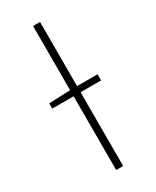

<svg xmlns="http://www.w3.org/2000/svg" viewBox="-174 -711 620 762"><g transform="rotate(-30 136.0 -330.0)"><path d="M22 -338V-362L122 -366H246V-338ZM120 0V-660H152V0Z"/></g></svg>

Font: Source Sans 3 VF
Style: Regular
Weight: 200
Designer: Paul D. Hunt
Foundry: Adobe
Version: Version 3.046;hotconv 1.0.118;makeotfexe 2.5.65603